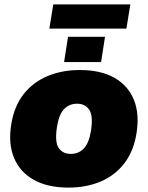

<svg xmlns="http://www.w3.org/2000/svg" viewBox="-20 -840 671 872"><path d="M291 12Q196 12 133 -23.5Q70 -59 43.5 -123.5Q17 -188 31 -275Q44 -357 87 -412Q130 -467 196 -494.5Q262 -522 342 -522Q438 -522 500 -486.5Q562 -451 588 -387Q614 -323 600 -235Q587 -153 544.5 -98Q502 -43 437 -15.5Q372 12 291 12ZM302 -141Q337 -141 360.5 -165.5Q384 -190 393 -245Q404 -315 385 -342Q366 -369 330 -369Q295 -369 271.5 -345Q248 -321 239 -265Q228 -195 246.5 -168Q265 -141 302 -141ZM204 -710 222 -820H572L554 -710ZM271 -558 289 -673H457L439 -558Z"/></svg>

Font: Mulish ExtraBlack
Style: Italic
Weight: 1000
Italic angle: -9°
Designer: Vernon Adams
Foundry: Vernon Adams
Version: Version 3.603; ttfautohint (v1.8.3)